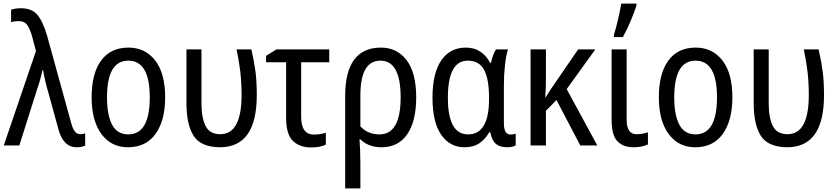

<svg xmlns="http://www.w3.org/2000/svg" viewBox="-20 -813 4672 1073"><path d="M88 0 187 -313Q207 -370 217 -420H221Q225 -393 234 -356Q243 -319 252 -289L305 -96Q332 10 408 10Q435 10 456 1V-68Q441 -63 428 -63Q394 -63 378 -125L243 -614Q220 -693 189 -730Q158 -767 96 -767Q69 -767 42 -759V-689Q60 -695 84 -695Q117 -695 132.5 -672.5Q148 -650 159 -611L181 -528L1 0Z M698 -547Q598 -547 545 -474.5Q492 -402 492 -269Q492 -139 546.5 -64.5Q601 10 695 10Q796 10 849.5 -65Q903 -140 903 -269Q903 -404 847 -475.5Q791 -547 698 -547ZM697 -474Q817 -474 817 -269Q817 -62 697 -62Q635 -62 606.5 -116Q578 -170 578 -269Q578 -474 697 -474Z M1415 -281Q1415 -357 1408 -411.5Q1401 -466 1385 -537H1302Q1316 -471 1323 -411.5Q1330 -352 1330 -282Q1330 -63 1211 -63Q1152 -63 1129 -109Q1106 -155 1106 -234V-537H1022V-237Q1022 -117 1062 -54Q1102 9 1209 10Q1415 10 1415 -281Z M1525 -537 1467 -501V-465H1579V-154Q1579 -62 1617 -25.5Q1655 11 1718 11Q1770 11 1801 -5V-71Q1768 -61 1734 -61Q1663 -61 1663 -161V-465H1820V-537Z M2219 -269Q2219 -62 2101 -62Q2035 -62 1994 -107V-280Q1994 -474 2106 -474Q2219 -474 2219 -269ZM2109 -547Q1909 -547 1909 -276V240H1994V98Q1994 61 1992.5 26Q1991 -9 1989 -34H1994Q2040 10 2112 10Q2206 10 2256 -63Q2306 -136 2306 -269Q2306 -406 2252.5 -476.5Q2199 -547 2109 -547Z M2714 -74H2720Q2729 -27 2752 -8.5Q2775 10 2814 10Q2845 10 2862 -1V-66Q2848 -61 2833 -61Q2796 -61 2796 -124V-338Q2796 -393 2802 -448.5Q2808 -504 2819 -537H2752Q2742 -522 2735 -501.5Q2728 -481 2724 -462H2719Q2674 -547 2583 -547Q2495 -547 2446 -475.5Q2397 -404 2397 -267Q2397 -130 2445.5 -60Q2494 10 2576 10Q2626 10 2659.5 -13Q2693 -36 2714 -74ZM2483 -266Q2483 -474 2594 -474Q2658 -474 2685.5 -422.5Q2713 -371 2713 -267V-259Q2713 -62 2596 -62Q2483 -62 2483 -266Z M3211 -537 3062 -320Q3055 -308 3046 -295Q3037 -282 3029 -269H3027Q3031 -313 3031 -390V-537H2945V0H3031V-194L3090 -254L3223 0H3318L3147 -315L3307 -537Z M3461 -606Q3483 -645 3504.5 -696Q3526 -747 3537 -782V-793H3452Q3447 -761 3434 -705Q3421 -649 3411 -619V-606ZM3398 -537V-143Q3398 -57 3430.5 -23.5Q3463 10 3520 10Q3568 10 3601 -6V-74Q3572 -63 3537 -63Q3482 -63 3482 -144V-537Z M3868 -547Q3768 -547 3715 -474.5Q3662 -402 3662 -269Q3662 -139 3716.5 -64.5Q3771 10 3865 10Q3966 10 4019.5 -65Q4073 -140 4073 -269Q4073 -404 4017 -475.5Q3961 -547 3868 -547ZM3867 -474Q3987 -474 3987 -269Q3987 -62 3867 -62Q3805 -62 3776.5 -116Q3748 -170 3748 -269Q3748 -474 3867 -474Z M4585 -281Q4585 -357 4578 -411.5Q4571 -466 4555 -537H4472Q4486 -471 4493 -411.5Q4500 -352 4500 -282Q4500 -63 4381 -63Q4322 -63 4299 -109Q4276 -155 4276 -234V-537H4192V-237Q4192 -117 4232 -54Q4272 9 4379 10Q4585 10 4585 -281Z"/></svg>

Font: Noto Sans Display SemiCondensed
Style: Regular
Weight: 400
Width: 4
Designer: Monotype Design team
Foundry: Monotype Imaging Inc.
Version: 1.000